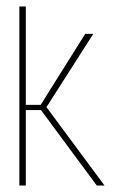

<svg xmlns="http://www.w3.org/2000/svg" viewBox="-20 -575 363 595"><path d="M40 0V-555H60V0ZM50 -234V-250H111V-234ZM280 0 101 -242 244 -470H269L124 -243L304 0Z"/></svg>

Font: Smooch Sans Thin
Style: Regular
Weight: 100
Designer: Robert E. Leuschke
Foundry: Robert E. Leuschke
Version: Version 1.010